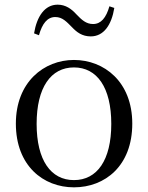

<svg xmlns="http://www.w3.org/2000/svg" viewBox="-20 -788 636 823"><path d="M297 15C430 15 547 -77 547 -258C547 -438 426 -531 297 -531C169 -531 48 -437 48 -258C48 -78 165 15 297 15ZM297 -16C198 -16 137 -101 137 -257C137 -413 198 -499 297 -499C396 -499 457 -413 457 -257C457 -101 396 -16 297 -16ZM126 -645 147 -637C161 -687 183 -715 217 -715C248 -715 266 -694 289 -671C309 -650 332 -632 369 -632C424 -632 458 -680 470 -754L449 -761C435 -712 413 -685 379 -685C349 -685 330 -703 307 -727C287 -749 262 -768 227 -768C172 -768 138 -718 126 -645Z"/></svg>

Font: Harano Aji Mincho
Style: Regular
Weight: 400
Foundry: Masamichi Hosoda
Version: HaranoAjiMincho-Regular version 20230610;ttx 4.39.4